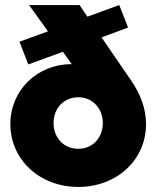

<svg xmlns="http://www.w3.org/2000/svg" viewBox="-20 -729 619 760"><path d="M290 11C442 11 558 -96 558 -237C558 -296 539 -352 498 -412L382 -581L487 -620L452 -709L326 -663L295 -709H95L170 -605L57 -564L92 -474L229 -524L264 -475H262C128 -475 21 -372 21 -238C21 -97 137 11 290 11ZM192 -242C192 -301 233 -344 290 -344C346 -344 387 -300 387 -242C387 -183 346 -140 290 -140C233 -140 192 -183 192 -242Z"/></svg>

Font: MV Cash ExtraBold
Style: Regular
Weight: 800
Designer: Rodrigo Fuenzalida
Foundry: fragTYPE
Version: Version 1.100;Glyphs 3.1.2 (3151)